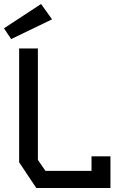

<svg xmlns="http://www.w3.org/2000/svg" viewBox="-25 -943 645 963"><path d="M71 -700V-129L157 0H529V-159H434V-86H203L165 -141V-700ZM31 -747 236 -846 181 -923 -5 -801Z"/></svg>

Font: Kode Mono Medium
Style: Regular
Weight: 500
Monospace: yes
Designer: Isa Ozler
Foundry: Kadena LLC
Version: Version 1.206;gftools[0.9.28]